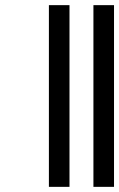

<svg xmlns="http://www.w3.org/2000/svg" viewBox="-20 -726 463 746"><path d="M250 -706V0H170V-706ZM423 -706V0H343V-706Z"/></svg>

Font: myMathFont
Style: Regular
Weight: 400
Designer: Ross Mills, John Hudson & Paul Hanslow, Tiro Typeworks Ltd; with prior portions MicroPress Inc., and Coen Hoffman. Math 
Foundry: Tiro Typeworks Ltd
Version: Version 2.13 b171